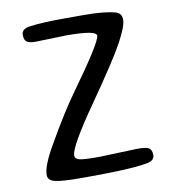

<svg xmlns="http://www.w3.org/2000/svg" viewBox="-78 -756 735 821"><g transform="rotate(-10 289.0 -345.5)"><path d="M68.8 -649.4Q68.8 -674.3 101.6 -679.7Q154.3 -688 259.3 -688H342.3Q430.7 -688 477.5 -674.8Q502.9 -667.5 502.9 -639.2Q502.9 -610.8 466.1 -543Q429.2 -475.1 312.5 -308.1Q195.8 -141.1 195.8 -104Q195.8 -88.9 213.4 -84Q231 -79.1 299.8 -79.1L467.3 -85Q506.3 -85 517.8 -76.9Q529.3 -68.8 529.3 -45.9Q529.3 -22.9 495.1 -16.6Q424.3 -3.4 238.3 -3.4H205.6Q128.4 -3.4 96.9 -10.5Q65.4 -17.6 65.4 -42Q65.4 -80.6 111.8 -161.6Q187 -293.5 244.6 -373Q381.8 -563 381.8 -591.3Q381.8 -615.2 252.9 -615.2L117.7 -611.3Q91.3 -611.3 80.1 -619.1Q68.8 -627 68.8 -649.4Z"/></g></svg>

Font: Averia Sans Libre Light
Style: Regular
Weight: 300
Version: Version 1.002